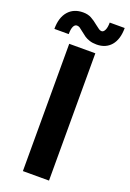

<svg xmlns="http://www.w3.org/2000/svg" viewBox="-200 -931 668 988"><g transform="rotate(20 134.0 -437.0)"><path d="M63 -697H206V0H63ZM104 -779.5Q91.5 -790 84.5 -794.5Q77.5 -799 69 -799Q57 -799 50.2 -784.8Q43.5 -770.5 43.5 -743H-35Q-35 -805 -5.5 -839.2Q24 -873.5 75.5 -873.5Q102 -873.5 121 -863.2Q140 -853 161 -835.5Q174.5 -824.5 182 -819.8Q189.5 -815 197 -815Q207.5 -815 214.5 -829.8Q221.5 -844.5 221.5 -871H303.5Q303.5 -809 274.8 -775.2Q246 -741.5 195.5 -741.5Q174 -741.5 157.2 -747Q140.5 -752.5 129.5 -760Q118.5 -767.5 104 -779.5Z"/></g></svg>

Font: HK Grotesk ExtraBold
Style: Regular
Weight: 800
Designer: Alfredo Marco Pradil
Foundry: Hanken Design Co.
Version: Version 3.001